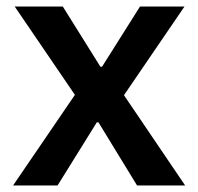

<svg xmlns="http://www.w3.org/2000/svg" viewBox="-20 -567 606 587"><path d="M156 0H20L209 -277L25 -547H172L287 -363H292L408 -547H544L359 -276L546 0H399L281 -193H276Z"/></svg>

Font: IBM Plex Sans JP SemiBold
Style: Regular
Weight: 600
Designer: Mike Abbink; Paul van der Laan; Pieter van Rosmalen; Wujin Sim; Yejin Wi; Jinhee Kim; Boomi Park; Yona Kim; Kichan Ma
Foundry: Sandoll Inc.
Version: Version 1.001